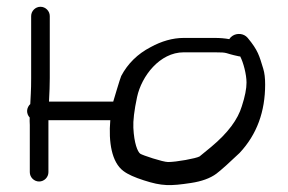

<svg xmlns="http://www.w3.org/2000/svg" viewBox="-20 -552 851 567"><path d="M667 -446.4C662.7 -443.6 659.9 -440.9 657 -436.4C644.7 -438.7 630.4 -440 613.9 -440H522.6C489.8 -440 456.7 -430.3 424.8 -412.8C386.4 -392.9 357.1 -364 338 -327.7C335.2 -322.4 314.4 -252 314.4 -252H124.7C126.2 -278.6 127 -303.4 127 -321.5V-504.5C127 -519.5 114.5 -532 99.5 -532C84.5 -532 72 -519.5 72 -504.5V-321.5C72 -303.7 71.7 -288.5 71 -276.2L69.4 -244.6C65.1 -241.1 60 -232.6 60 -224.5C60 -217.4 62.5 -210.4 67.7 -204.9C67.4 -199.2 67.4 -190.9 68 -183V-43.5C68 -28.5 80.5 -16 95.5 -16C110.5 -16 123 -28.5 123 -43.5V-197H305.7C300.2 -132.6 309.7 -72.9 344.4 -47C357.9 -36.8 377.9 -28.1 404.6 -19.5C458.5 -2 482.8 -2.4 544.3 -11.7C575.1 -16.4 600.5 -25.3 619.2 -39.2C635.2 -51.6 657.6 -71.8 687.5 -100.3C739 -155.2 763 -223.1 763 -302.4C763 -321.1 761.3 -336.5 757.4 -349.1C745.6 -387.2 742.5 -402.9 711.3 -440.3C699.6 -454 679.8 -454.6 667 -446.4ZM686.4 -385.5H689.3C698.7 -367.5 708 -332.4 708 -308C708 -290.3 703.6 -267.1 694.1 -238.2C682.5 -199.6 653.5 -159.7 603.7 -118.2C591.7 -108.6 580.9 -99.7 569.3 -90C559.3 -84.2 500.8 -73.5 476.4 -73.5C460.9 -73.5 400 -93.8 394.1 -98.1C386.4 -103.8 376 -128.6 373.8 -174.6C372.8 -195.4 376.3 -226 384.8 -265.5C398 -327 451.6 -397.5 522.6 -397.5H613.9C656.8 -397.5 640 -395.2 684.6 -385.9Z"/></svg>

Font: MewTooHand
Style: BdWide
Weight: 400
Designer: Mew Too, Robert Jablonski
Version: Version 0.77